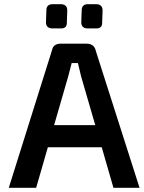

<svg xmlns="http://www.w3.org/2000/svg" viewBox="-20 -899 688 919"><path d="M231 -763Q201 -763 200 -791L202 -849Q202 -879 232 -879H270Q302 -879 302 -849L300 -792Q301 -763 273 -763ZM400 -763Q370 -763 369 -791L371 -849Q371 -879 401 -879H439Q471 -879 471 -849L469 -792Q470 -763 442 -763ZM209 -194 153 0H22L229 -659Q235 -690 271 -690H394Q432 -690 439 -654L648 0H523L467 -194ZM368 -534 353 -597H323Q318 -576 307 -535L239 -300H436Z"/></svg>

Font: Taylor Sans Upright Semi Bold
Style: Regular
Weight: 600
Italic angle: -8°
Designer: Natanael Gama
Version: Version 1.001 September 8, 2015